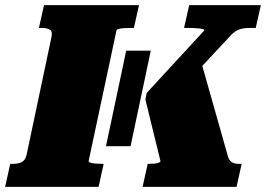

<svg xmlns="http://www.w3.org/2000/svg" viewBox="-60 -730 1039 750"><path d="M354 -159 433 -532H529L450 -159ZM-40 0 -20 -90H-9Q11 -90 25 -97Q39 -104 44 -126L141 -585Q146 -607 134.5 -614Q123 -621 103 -621H92L112 -710H483L463 -621H452Q437 -621 424 -620Q411 -619 403.5 -617Q396 -615 395 -611L286 -100Q286 -97 293.5 -94.5Q301 -92 313.5 -91Q326 -90 338 -90H345L325 0ZM497 0 517 -90H523Q535 -90 544.5 -91Q554 -92 560 -94.5Q566 -97 567 -100L508 -341L513 -367L738 -611Q739 -614 733 -616Q727 -618 717 -619Q707 -620 695.5 -620.5Q684 -621 673 -621H659L679 -710H959L939 -621H920Q904 -621 890.5 -619Q877 -617 864 -610Q851 -603 837 -587L618 -352L725 -491L831 -117Q835 -106 840.5 -100.5Q846 -95 854 -92.5Q862 -90 870 -90H884L864 0Z"/></svg>

Font: Roboto Serif Black
Style: Italic
Weight: 900
Italic angle: -10°
Version: Version 1.008